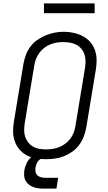

<svg xmlns="http://www.w3.org/2000/svg" viewBox="-20 -934 640 1136"><path d="M251 8Q222 8 192.5 3Q163 -2 138.5 -15Q114 -28 95.5 -49.5Q77 -71 67.5 -97.5Q58 -124 57.5 -153.5Q57 -183 62 -213L119 -558Q124 -585 134 -611Q144 -637 161 -659.5Q178 -682 202 -698.5Q226 -715 252 -725.5Q278 -736 304.5 -741Q331 -746 358 -746Q388 -746 416.5 -739.5Q445 -733 470 -720Q495 -707 513.5 -686Q532 -665 541.5 -638Q551 -611 551.5 -581.5Q552 -552 547 -522L490 -177Q485 -150 475 -124.5Q465 -99 448 -76Q431 -53 407.5 -36.5Q384 -20 357.5 -9.5Q331 1 304.5 4.5Q278 8 251 8ZM252 -50Q272 -50 291.5 -53Q311 -56 330 -63.5Q349 -71 366 -83.5Q383 -96 395.5 -112.5Q408 -129 415.5 -148Q423 -167 426 -187L483 -532Q486 -552 486 -572.5Q486 -593 480 -611.5Q474 -630 461.5 -645Q449 -660 432 -669Q415 -678 395.5 -681.5Q376 -685 355 -685Q335 -685 316 -682Q297 -679 278 -671.5Q259 -664 242 -651Q225 -638 213 -621.5Q201 -605 193.5 -586.5Q186 -568 183 -548L126 -203Q123 -183 123 -163Q123 -143 129 -124.5Q135 -106 147 -91Q159 -76 175.5 -66.5Q192 -57 212 -53.5Q232 -50 252 -50ZM239 182Q222 182 206.5 180Q191 178 176.5 172.5Q162 167 150 157.5Q138 148 131 135Q124 122 123 105.5Q122 89 124 73Q128 52 138 31Q148 10 166 -5Q184 -20 206 -26Q228 -32 249 -32L244 0Q234 0 223.5 5Q213 10 206 18.5Q199 27 195.5 37Q192 47 190 57Q188 70 190.5 83Q193 96 202 104Q211 112 223.5 115Q236 118 249 118H324L314 182ZM240 -856V-914H540V-856Z"/></svg>

Font: Iosevka Curly Light Extended
Style: Italic
Weight: 300
Width: 7
Italic angle: -9°
Monospace: yes
Designer: Belleve Invis
Foundry: Belleve Invis
Version: Version 11.1.0; ttfautohint (v1.8.3)